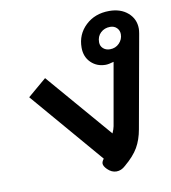

<svg xmlns="http://www.w3.org/2000/svg" viewBox="-73 -666 659 740"><g transform="rotate(-10 257.0 -296.0)"><path d="M324 11Q305 11 289 -5Q276 -18 276 -28Q276 -36 284 -46L42 -329L115 -391L334 -136Q341 -152 343 -163L386 -407Q366 -401 354 -401Q320 -401 297 -423.5Q274 -446 274 -482Q274 -534 310.5 -568.5Q347 -603 403 -603Q448 -603 476 -578.5Q504 -554 504 -516Q504 -509 502 -497L437 -134Q430 -94 413 -64.5Q396 -35 359 -4Q343 11 324 11ZM432 -507Q432 -522 422 -532Q412 -542 396 -542Q374 -542 359 -528Q344 -514 344 -491Q344 -476 354.5 -466.5Q365 -457 381 -457Q403 -457 417.5 -472Q432 -487 432 -507Z"/></g></svg>

Font: Niramit Medium
Style: Italic
Weight: 500
Italic angle: -10°
Designer: Katatrad Aksorn Co.,Ltd.
Foundry: Cadson Demak Co.,Ltd.
Version: Version 1.000; ttfautohint (v1.6)